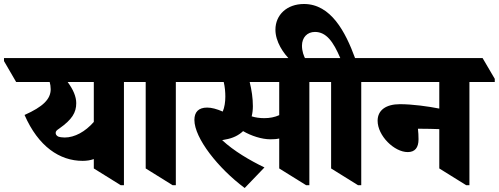

<svg xmlns="http://www.w3.org/2000/svg" viewBox="-92 -918 2499 962"><path d="M322 -112C343 -112 361 -115 378 -121V-74L513 10H529V-507H655V-523L594 -627H-72V-612L-11 -507H157C160 -496 162 -484 162 -471C162 -421 123 -383 31 -342C100 -184 207 -112 322 -112ZM199 -234C191 -239 187 -244 187 -252C187 -260 191 -265 205 -274C269 -319 290 -354 290 -401C290 -434 275 -469 247 -507H378V-307C335 -258 282 -229 232 -229C219 -229 207 -231 199 -234Z M773 10H789V-507H915V-523L855 -627H511V-612L572 -507H638V-74Z M1134 24 1233 -79C1159 -115 1080 -161 1021 -216C1025 -217 1030 -217 1037 -219C1074 -225 1104 -240 1126 -261C1167 -237 1220 -220 1263 -220C1279 -220 1294 -221 1307 -224V-74L1442 10H1458V-507H1584V-523L1523 -627H772V-612L833 -507H1029C1035 -482 1037 -456 1037 -434C1037 -407 1033 -380 1024 -359C994 -372 968 -379 946 -379C902 -379 882 -356 882 -317C882 -226 1001 -75 1134 24ZM1175 -386C1175 -426 1169 -467 1159 -507H1307V-341C1285 -331 1260 -326 1232 -326C1210 -326 1188 -329 1169 -335C1173 -351 1175 -368 1175 -386Z M1702 10H1718V-507H1844V-523L1784 -627H1687C1639 -758 1566 -898 1431 -898C1346 -898 1288 -844 1288 -769C1288 -710 1327 -650 1367 -613H1440V-612L1501 -507H1567V-74ZM1421 -689C1421 -730 1447 -758 1486 -758C1543 -758 1578 -709 1613 -627H1440V-619C1430 -637 1421 -661 1421 -689Z M1951 -156C1987 -156 2005 -178 2005 -220C2005 -238 2004 -256 2002 -273C2004 -273 2006 -273 2009 -273C2048 -273 2078 -272 2109 -271V-74L2244 10H2260V-507H2387V-523L2326 -627H1701V-612L1762 -507H2109V-374C2054 -385 1974 -396 1912 -396C1842 -396 1800 -366 1800 -313C1800 -238 1883 -156 1951 -156Z"/></svg>

Font: Noto Serif Devanagari SemiCondensed Black
Style: Regular
Weight: 900
Width: 4
Designer: Universal Thirst, Indian Type Foundry and the Monotype Design Team
Foundry: Monotype Imaging Inc.
Version: Version 2.004